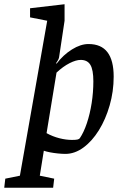

<svg xmlns="http://www.w3.org/2000/svg" viewBox="-67 -721 589 907"><path d="M-47 166 -42 123 27 109 156 -623 75 -639V-682L238 -701V-623L212 -450Q210 -439 198 -423L200 -420Q232 -462 273 -487.5Q314 -513 351 -513Q411 -513 440.5 -474.5Q470 -436 470 -359Q470 -289 451 -223Q432 -157 400 -105.5Q368 -54 327 -24Q286 6 242 6Q227 6 207 4Q187 2 169 -1.5Q151 -5 140 -9L121 109L189 123L184 166ZM273 -60Q292 -60 299.5 -62Q307 -64 310 -68Q329 -96 343.5 -139.5Q358 -183 366 -234Q374 -285 374 -337Q374 -391 360 -414.5Q346 -438 314 -438Q292 -438 261.5 -422.5Q231 -407 200 -378L153 -92Q182 -76 213.5 -68Q245 -60 273 -60Z"/></svg>

Font: Faustina Light Medium
Style: Italic
Weight: 500
Italic angle: -8°
Version: Version 1.200